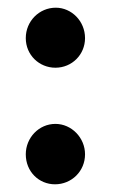

<svg xmlns="http://www.w3.org/2000/svg" viewBox="-20 -467 302 499"><path d="M47 -66C47 -21 81 12 123 12C166 12 201 -22 201 -66C201 -109 166 -145 124 -145C81 -145 47 -109 47 -66ZM47 -368C47 -324 82 -291 124 -291C167 -291 201 -325 201 -368C201 -412 166 -447 125 -447C82 -447 47 -412 47 -368Z"/></svg>

Font: KpMath
Style: SansBold
Weight: 700
Version: Version 0.66